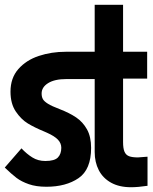

<svg xmlns="http://www.w3.org/2000/svg" viewBox="-20 -772 640 805"><path d="M377 -134.5V-440.5H258Q209 -440.5 181.8 -423.5Q154.5 -406.5 154.5 -380Q154.5 -366 159.8 -356.5Q165 -347 181 -337Q197 -327 230 -314.5Q271.5 -298.5 299.5 -279.5Q327.5 -260.5 344.8 -229.5Q362 -198.5 362 -152Q362 -61 309.2 -25Q256.5 11 174.5 11Q131.5 11 100.8 0.2Q70 -10.5 49.2 -26.2Q28.5 -42 0 -69.5L70 -150Q92 -126.5 115.8 -111.8Q139.5 -97 170 -97Q208.5 -97 222.8 -111.8Q237 -126.5 237 -152.5Q237 -171.5 222.8 -186.5Q208.5 -201.5 177 -215.5L164.5 -221Q125.5 -237 97 -254.2Q68.5 -271.5 46.2 -304.5Q24 -337.5 24 -387.5Q24 -445 57 -482.5Q90 -520 142.8 -537.5Q195.5 -555 256 -555H377V-752H496V-555H597V-442.5H496V-176.5Q496 -149.5 502 -135.8Q508 -122 521.2 -117Q534.5 -112 558.5 -112Q564 -112 585 -114Q588.5 -114 598.5 -115V7Q558 13 529.5 13Q480 13 445.8 -6Q411.5 -25 394.2 -58.5Q377 -92 377 -134.5Z"/></svg>

Font: JuliaMono ExtraBold
Style: Regular
Weight: 800
Monospace: yes
Designer: cormullion
Foundry: corm
Version: Version 0.055; ttfautohint (v1.8.4)